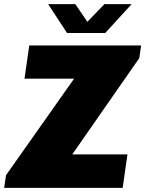

<svg xmlns="http://www.w3.org/2000/svg" viewBox="-42 -905 700 925"><path d="M-22 0 -13 -61 315 -526H76L99 -686H638L629 -625L306 -161H572L549 0ZM281 -746 190 -885H321L379 -800L461 -885H592L465 -746Z"/></svg>

Font: Chivo Mono Medium Black
Style: Italic
Weight: 900
Italic angle: -8.05°
Monospace: yes
Version: Version 1.008